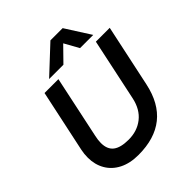

<svg xmlns="http://www.w3.org/2000/svg" viewBox="-247 -1071 1243 1243"><g transform="rotate(-45 375.0 -449.0)"><path d="M421 -913H533L642 -742H521L466 -841L369 -742H238ZM55 -205Q55 -240 62 -272L153 -699H280L189 -270Q182 -239 182 -212Q182 -154 217 -127Q252 -100 325 -100Q403 -100 458.5 -143.5Q514 -187 532 -270L623 -699H750L659 -272Q598 15 300 15Q223 15 168 -13Q113 -41 84 -91Q55 -141 55 -205Z"/></g></svg>

Font: Prompt Medium
Style: Italic
Weight: 500
Italic angle: -12°
Designer: Katatrad Team
Foundry: CadsonDemak
Version: Version 1.001